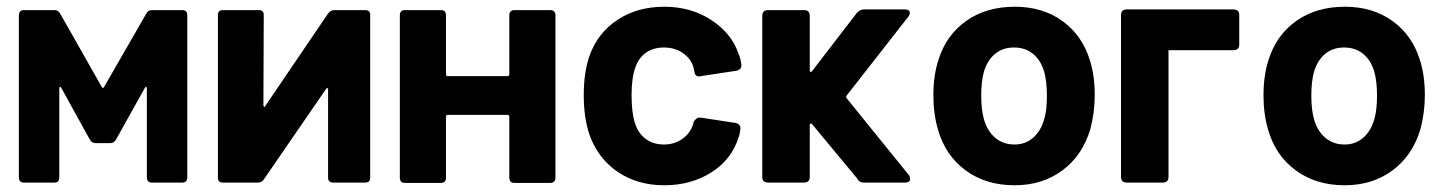

<svg xmlns="http://www.w3.org/2000/svg" viewBox="-20 -542 4289 570"><path d="M36 -16V-496Q36 -512 51 -512H142Q153 -512 159 -501L282 -284Q283 -281 285.5 -281Q288 -281 289 -284L414 -501Q419 -512 431 -512H521Q536 -512 536 -496V-16Q536 0 521 0H431Q416 0 416 -16V-279Q416 -283 414 -284Q412 -285 410 -281L324 -127Q318 -117 307 -117H264Q253 -117 247 -127L162 -281Q160 -285 158 -284Q156 -283 156 -279V-16Q156 0 142 0H51Q36 0 36 -16Z M642 -512H748Q763 -512 763 -498L762 -230Q762 -226 764.5 -225Q767 -224 768 -228L954 -502Q962 -512 972 -512H1064Q1079 -512 1079 -498V-14Q1079 0 1064 0H970Q954 0 954 -14V-276Q954 -280 952 -280.5Q950 -281 948 -278L763 -9Q757 0 745 0H642Q627 0 627 -14V-498Q627 -512 642 -512Z M1507 -512H1613Q1629 -512 1629 -496V-15Q1629 1 1613 1H1507Q1492 1 1492 -15V-196Q1492 -201 1486 -201H1309Q1304 -201 1304 -196V-15Q1304 1 1289 1H1182Q1167 1 1167 -15V-496Q1167 -512 1182 -512H1289Q1304 -512 1304 -496V-322Q1304 -316 1309 -316H1486Q1492 -316 1492 -322V-496Q1492 -512 1507 -512Z M1730 -142Q1713 -192 1713 -260Q1713 -327 1730 -376Q1754 -444 1813 -483Q1872 -522 1952 -522Q2032 -522 2092.5 -482Q2153 -442 2173 -381Q2179 -367 2181 -350V-348Q2181 -335 2166 -332L2061 -316L2056 -315Q2044 -315 2042 -327L2039 -341Q2032 -367 2008 -384Q1984 -401 1951 -401Q1919 -401 1897 -385Q1875 -369 1866 -341Q1855 -311 1855 -259Q1855 -207 1865 -177Q1874 -147 1896.5 -130Q1919 -113 1951 -113Q1982 -113 2005.5 -129.5Q2029 -146 2038 -174L2039 -179Q2040 -183 2046 -188.5Q2052 -194 2059 -193L2164 -177Q2172 -175 2175.5 -170Q2179 -165 2178 -158Q2176 -142 2173 -135Q2152 -68 2091.5 -30Q2031 8 1952 8Q1872 8 1813.5 -32Q1755 -72 1730 -142Z M2243 -17V-495Q2243 -512 2260 -512H2367Q2384 -512 2384 -495V-333Q2384 -329 2386.5 -328.5Q2389 -328 2391 -331L2524 -504Q2534 -514 2545 -514H2666Q2673 -514 2677 -511.5Q2681 -509 2681 -504Q2681 -498 2677 -493L2494 -259Q2491 -256 2493 -251L2680 -20L2682 -12Q2682 0 2667 0H2544Q2530 0 2524 -13L2392 -172Q2389 -178 2384 -173V-17Q2384 0 2367 0H2260Q2243 0 2243 -17Z M2765 -156Q2751 -203 2751 -258Q2751 -319 2766 -364Q2789 -438 2848.5 -480Q2908 -522 2993 -522Q3075 -522 3133.5 -480Q3192 -438 3215 -365Q3230 -319 3230 -260Q3230 -208 3217 -159Q3194 -81 3134.5 -36.5Q3075 8 2992 8Q2907 8 2847 -36Q2787 -80 2765 -156ZM3080 -188Q3088 -215 3088 -258Q3088 -300 3080 -329Q3070 -363 3047 -382Q3024 -401 2990 -401Q2957 -401 2934 -382Q2911 -363 2901 -329Q2893 -300 2893 -258Q2893 -217 2901 -188Q2911 -153 2934.5 -133Q2958 -113 2992 -113Q3024 -113 3047 -133Q3070 -153 3080 -188Z M3449 -393V-17Q3449 0 3432 0H3325Q3308 0 3308 -17V-497Q3308 -514 3325 -514H3642Q3659 -514 3659 -497V-410Q3659 -393 3642 -393Z M3745 -156Q3731 -203 3731 -258Q3731 -319 3746 -364Q3769 -438 3828.5 -480Q3888 -522 3973 -522Q4055 -522 4113.5 -480Q4172 -438 4195 -365Q4210 -319 4210 -260Q4210 -208 4197 -159Q4174 -81 4114.5 -36.5Q4055 8 3972 8Q3887 8 3827 -36Q3767 -80 3745 -156ZM4060 -188Q4068 -215 4068 -258Q4068 -300 4060 -329Q4050 -363 4027 -382Q4004 -401 3970 -401Q3937 -401 3914 -382Q3891 -363 3881 -329Q3873 -300 3873 -258Q3873 -217 3881 -188Q3891 -153 3914.5 -133Q3938 -113 3972 -113Q4004 -113 4027 -133Q4050 -153 4060 -188Z"/></svg>

Font: Barlow
Style: Bold
Weight: 700
Designer: Jeremy Tribby
Foundry: Jeremy Tribby
Version: Version 1.101 August 23, 2024